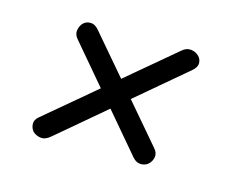

<svg xmlns="http://www.w3.org/2000/svg" viewBox="-57 -486 661 505"><g transform="rotate(15 273.0 -233.0)"><path d="M425 -345 112 -80Q98 -68 85 -70Q72 -72 64 -80Q57 -88 56.5 -99.5Q56 -111 67 -120L383 -386Q395 -397 408 -395.5Q421 -394 429 -386Q437 -379 437.5 -367.5Q438 -356 425 -345ZM159 -381 381 -121Q391 -110 389 -98Q387 -86 378 -78Q370 -71 358 -71Q346 -71 336 -82L112 -346Q103 -357 105.5 -369Q108 -381 115 -388Q123 -396 135.5 -395.5Q148 -395 159 -381Z"/></g></svg>

Font: Edu QLD Beginner
Style: Regular
Weight: 400
Designer: Tina and Corey Anderson
Foundry: Google for Education
Version: Version 1.003